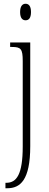

<svg xmlns="http://www.w3.org/2000/svg" viewBox="-20 -762 261 1022"><path d="M116 -654C132 -654 145 -664 145 -698C145 -731 132 -742 116 -742C101 -742 87 -731 87 -698C87 -664 101 -654 116 -654ZM9 240H19C87 240 141 198 141 16V-536H34V-512H44C91 -512 101 -502 101 -437V18C101 167 68 211 14 211H9Z"/></svg>

Font: Noto Serif Thai ExtraCondensed ExtraLight
Style: Regular
Weight: 200
Width: 2
Designer: Monotype Design Team
Foundry: Monotype Imaging Inc.
Version: Version 2.002